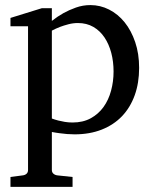

<svg xmlns="http://www.w3.org/2000/svg" viewBox="-20 -514 599 752"><path d="M424.8 -233.9Q424.8 -272.5 415.8 -306.9Q406.7 -341.3 389.2 -367.4Q371.6 -393.6 345.5 -408.7Q319.3 -423.8 285.2 -423.8Q266.1 -423.8 247.8 -418.9Q229.5 -414.1 215.3 -408.7Q198.7 -402.3 183.1 -394V-49.8Q194.8 -45.4 208 -42Q219.2 -39.1 233.9 -36.6Q248.5 -34.2 264.2 -34.2Q305.2 -34.2 335.4 -50.8Q365.7 -67.4 385.5 -95Q405.3 -122.6 415 -158.7Q424.8 -194.8 424.8 -233.9ZM524.9 -248Q524.9 -189 507.6 -140.9Q490.2 -92.8 457.8 -58.8Q425.3 -24.9 378.2 -6.3Q331.1 12.2 272 12.2Q258.3 12.2 242.7 11Q227.1 9.8 213.9 7.8Q198.2 5.9 183.1 2.9V151.9Q183.1 161.1 189.5 166.5Q195.8 171.9 205.1 172.9L264.2 179.2V217.8H21V179.2L68.8 172.9Q78.1 171.9 84 166.5Q89.8 161.1 89.8 151.9V-411.1H21V-443.8L144 -481.9H183.1V-432.1Q204.6 -449.2 229 -462.9Q250 -474.6 277.3 -484.4Q304.7 -494.1 334 -494.1Q372.6 -494.1 407.2 -476.6Q441.9 -459 468 -426.8Q494.1 -394.5 509.5 -349.1Q524.9 -303.7 524.9 -248Z"/></svg>

Font: BabelStone Ogham Lithic
Style: Regular
Weight: 400
Designer: Andrew West
Foundry: BabelStone
Version: Version 1.02 March 14, 2022